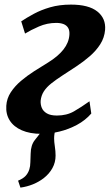

<svg xmlns="http://www.w3.org/2000/svg" viewBox="-20 -586 495 855"><path d="M71 249.5 60.5 218.5Q82.5 209.5 93.8 197.5Q105 185.5 110.5 168.5Q115 154.5 115.2 136.5Q115.5 118.5 116.5 98.5Q117 60 135.5 37.2Q154 14.5 168.5 -5L250 -49.5Q235.5 -31 228.2 -11.5Q221 8 221 30.5Q221 45 224.2 66Q227.5 87 227.5 107Q227.5 137 213.5 162.5Q199.5 188 174.5 207.5Q153 224 126.5 234.8Q100 245.5 71 249.5ZM164.5 10Q113 10 77 -5.8Q41 -21.5 23.2 -49.8Q5.5 -78 8 -115Q10 -147.5 28 -175Q46 -202.5 73.5 -225.8Q101 -249 132.5 -269.2Q164 -289.5 194 -307.5Q238.5 -335 262.5 -365.5Q286.5 -396 289 -430.5Q290.5 -450 283.5 -461.8Q276.5 -473.5 262.8 -478.8Q249 -484 230.5 -484Q190 -484 153.2 -468Q116.5 -452 91.5 -436.5L74.5 -491Q98.5 -507 130.2 -524.2Q162 -541.5 203.2 -553.5Q244.5 -565.5 296 -565.5Q375 -565.5 413.5 -534.8Q452 -504 448 -453Q445 -418 426.5 -389Q408 -360 380 -335.8Q352 -311.5 320.2 -290.5Q288.5 -269.5 259 -250.5Q230.5 -232 209 -215Q187.5 -198 175.5 -179.5Q163.5 -161 161 -137.5Q160 -120.5 166.2 -105.5Q172.5 -90.5 188.8 -81Q205 -71.5 233.5 -71.5Q277 -71.5 309.5 -90.2Q342 -109 378.5 -135L386.5 -80.5Q360 -50 322.8 -30Q285.5 -10 244.2 0Q203 10 164.5 10Z"/></svg>

Font: Merriweather 24pt ExtraBold
Style: Italic
Weight: 800
Italic angle: -7.8°
Version: Version 2.101